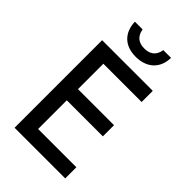

<svg xmlns="http://www.w3.org/2000/svg" viewBox="-272 -1015 1107 1107"><g transform="rotate(45 281.5 -461.5)"><path d="M283 -783C375 -783 431 -838 432 -923H369C360 -868 325 -852 284 -852C245 -852 209 -868 200 -923H137C140 -836 193 -783 283 -783ZM79 0H492V-91H180V-325H474V-416H180V-623H492V-714H79Z"/></g></svg>

Font: Noto Sans Mono SemiCondensed Medium
Style: Regular
Weight: 500
Width: 4
Designer: Monotype Design Team
Foundry: Monotype Imaging Inc.
Version: Version 2.014